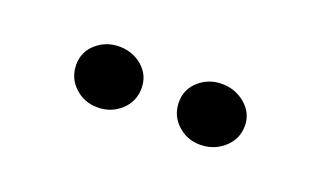

<svg xmlns="http://www.w3.org/2000/svg" viewBox="-29 -1004 465 278"><g transform="rotate(20 203.0 -865.0)"><path d="M333 -866.2Q333 -845.7 317.6 -832Q302.2 -818.4 281.2 -818.4Q260.7 -818.4 246.1 -832Q231.4 -845.7 231.4 -866.2Q231.4 -886.2 246.3 -899.2Q261.2 -912.1 281.2 -912.1Q302.2 -912.1 317.6 -898.9Q333 -885.7 333 -866.2ZM173.8 -866.2Q173.8 -845.7 158.9 -832Q144 -818.4 123 -818.4Q102.5 -818.4 87.9 -832Q73.2 -845.7 73.2 -866.2Q73.2 -886.2 88.1 -899.2Q103 -912.1 123 -912.1Q144 -912.1 158.9 -899.2Q173.8 -886.2 173.8 -866.2Z"/></g></svg>

Font: Neuton
Style: Italic
Weight: 400
Italic angle: -9°
Designer: Brian M Zick
Version: Version 1.32